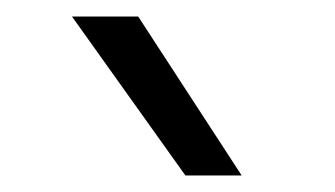

<svg xmlns="http://www.w3.org/2000/svg" viewBox="-20 -727 405 232"><path d="M204 -515 67 -707H147L272 -515Z"/></svg>

Font: Madhuban
Style: Regular
Weight: 400
Designer: jaikishan Patel
Foundry: MagicType
Version: Version 1.000